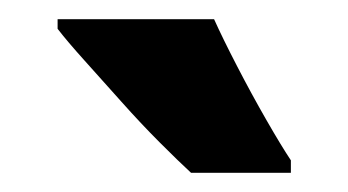

<svg xmlns="http://www.w3.org/2000/svg" viewBox="-20 -786 363 200"><path d="M203 -766Q212 -746 227 -717Q242 -688 257.5 -661Q273 -634 283 -619V-606H179Q166 -618 146.5 -637.5Q127 -657 106.5 -680Q86 -703 68 -723Q50 -743 40 -756V-766Z"/></svg>

Font: Noto Sans Malayalam ExtraCondensed ExtraBold
Style: Regular
Weight: 800
Width: 2
Designer: Jelle Bosma - Monotype Design Team
Foundry: Monotype Imaging Inc.
Version: Version 2.104; ttfautohint (v1.8.4.7-5d5b)